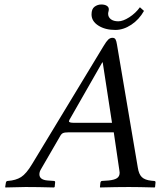

<svg xmlns="http://www.w3.org/2000/svg" viewBox="-20 -825 707 847"><path d="M307.1 -283.2H474.1L433.1 -549.8H431.2L286.1 -295.9Q284.2 -292 284.2 -290Q284.2 -283.2 307.1 -283.2ZM245.1 -224.1 161.1 -79.1Q153.8 -67.4 153.8 -56.2Q153.8 -31.7 189.9 -28.8L216.8 -26.9Q224.6 -26.9 223.1 -19L221.2 0L217.8 2Q147.5 0 92.8 0Q76.2 0 3.9 2L2.9 0L5.9 -19Q7.3 -26.9 15.1 -26.9Q49.8 -29.3 73 -43.9Q96.2 -58.6 122.1 -102.1L437 -622.1Q449.2 -642.6 457.5 -650.4Q465.8 -658.2 476.1 -658.2Q485.8 -658.2 489.7 -651.1Q493.7 -644 496.1 -627.9L587.9 -85.9Q592.3 -56.6 605.7 -43.7Q619.1 -30.8 647.9 -27.8L658.2 -26.9Q667.5 -26.9 666 -19L664.1 0L662.1 2Q591.8 0 548.8 0Q494.1 0 421.9 2L420.9 0L422.9 -19Q424.3 -26.9 431.2 -26.9L459 -28.8Q484.4 -31.2 496.1 -39.1Q507.8 -46.9 507.8 -63Q507.8 -68.8 506.8 -71.8L481.9 -241.2H282.2Q265.1 -241.2 257.8 -237.8Q250.5 -234.4 245.1 -224.1ZM597.2 -793 615.2 -776.9Q593.8 -738.8 559.1 -715.8Q524.4 -692.9 488.8 -692.9Q443.8 -692.9 413.8 -712.2Q383.8 -731.4 383.8 -761.2Q383.8 -785.6 397.2 -795.4Q410.6 -805.2 426.8 -805.2Q441.9 -805.2 450.9 -799.6Q460 -793.9 460 -784.2Q460 -779.3 458.5 -773.9Q457 -768.6 457 -764.2Q457 -749.5 469 -740.2Q481 -731 502 -731Q522.5 -731 550.3 -748.8Q578.1 -766.6 597.2 -793Z"/></svg>

Font: Common Serif
Style: Bold Italic
Weight: 700
Italic angle: -12°
Designer: Philipp H. Poll, Khaled Hosny
Foundry: Stefan Peev, Context Ltd.
Version: Version 1.026